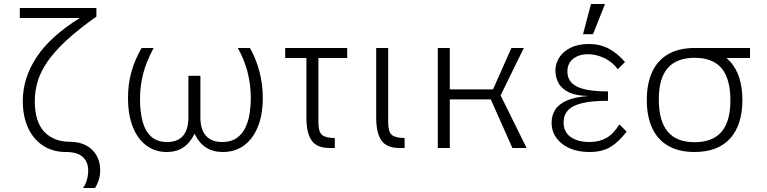

<svg xmlns="http://www.w3.org/2000/svg" viewBox="-20 -740 3833 960"><path d="M395 200Q408 183 414.5 159Q421 135 421 113Q421 69 393.5 44.5Q366 20 309 20Q245 20 196.5 -11Q148 -42 121 -99.5Q94 -157 94 -236Q94 -349 162.5 -453.5Q231 -558 379 -650H79V-700H462V-657Q371 -593 311.5 -537.5Q252 -482 217.5 -432Q183 -382 168.5 -333.5Q154 -285 154 -234Q154 -131 201.5 -81Q249 -31 331 -31Q376 -31 409.5 -13.5Q443 4 462 36Q481 68 481 110Q481 141 472 165Q463 189 455 200Z M982 -361V-153Q982 -93 1009.5 -61.5Q1037 -30 1091 -30Q1135 -30 1163 -49.5Q1191 -69 1206.5 -101Q1222 -133 1228 -171.5Q1234 -210 1234 -248Q1234 -318 1217.5 -381Q1201 -444 1169 -500H1230Q1260 -447 1277 -383Q1294 -319 1294 -250Q1294 -167 1269.5 -106.5Q1245 -46 1200.5 -13Q1156 20 1094 20Q1045 20 1010 -2.5Q975 -25 953 -71Q930 -25 896 -2.5Q862 20 814 20Q755 20 711 -13Q667 -46 643.5 -107Q620 -168 620 -251Q620 -319 637 -380.5Q654 -442 688 -500H748Q710 -429 695 -368.5Q680 -308 680 -244Q680 -183 692.5 -134.5Q705 -86 735 -58Q765 -30 816 -30Q869 -30 895.5 -61.5Q922 -93 922 -153V-361Z M1406 -500H1716V-450H1406ZM1654 0H1628Q1565 0 1538.5 -37Q1512 -74 1512 -153V-500H1572V-127Q1572 -81 1590 -65.5Q1608 -50 1654 -50Z M1977 0Q1914 0 1887.5 -37Q1861 -74 1861 -153V-500H1921V-127Q1921 -81 1939 -65.5Q1957 -50 2003 -50V0Z M2169 -500H2229V0H2169ZM2173 -293H2445L2537 -500H2599L2483 -263L2613 0H2542L2434 -243H2180Z M3113 -82Q3076 -33 3034.5 -6.5Q2993 20 2926 20Q2870 20 2827.5 1Q2785 -18 2761.5 -51Q2738 -84 2738 -126Q2738 -166 2758 -194.5Q2778 -223 2819.5 -239.5Q2861 -256 2923 -260Q2861 -261 2824.5 -278.5Q2788 -296 2772.5 -325Q2757 -354 2757 -388Q2757 -422 2776 -452Q2795 -482 2832.5 -501Q2870 -520 2924 -520Q2980 -520 3023.5 -497Q3067 -474 3105 -430L3069 -394Q3041 -431 3000.5 -450Q2960 -469 2919 -469Q2876 -469 2846.5 -446.5Q2817 -424 2817 -382Q2817 -331 2865 -307Q2913 -283 3020 -283V-236Q2941 -236 2892 -224.5Q2843 -213 2820.5 -189Q2798 -165 2798 -128Q2798 -80 2833.5 -55Q2869 -30 2927 -30Q2976 -30 3011.5 -50Q3047 -70 3077 -118ZM2935 -720H3005L2945 -569H2895Z M3214 -240Q3214 -322 3241 -380.5Q3268 -439 3321.5 -469.5Q3375 -500 3453 -500Q3570 -500 3631 -432Q3692 -364 3692 -240Q3692 -116 3631 -48Q3570 20 3453 20Q3375 20 3321.5 -10.5Q3268 -41 3241 -99.5Q3214 -158 3214 -240ZM3453 -29Q3543 -29 3587.5 -81Q3632 -133 3632 -238Q3632 -346 3588 -398.5Q3544 -451 3453 -451Q3364 -451 3319 -400Q3274 -349 3274 -243Q3274 -136 3318 -82.5Q3362 -29 3453 -29ZM3436 -500H3730V-450H3468Z"/></svg>

Font: Moderustic Light
Style: Regular
Weight: 300
Designer: Tural Alisoy
Foundry: TAFT Foundry
Version: Version 2.120